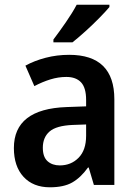

<svg xmlns="http://www.w3.org/2000/svg" viewBox="-20 -786 576 816"><path d="M274 -553Q466 -553 466 -364V0H379L357 -74H354Q323 -31 287 -10.5Q251 10 192 10Q121 10 80 -34.5Q39 -79 39 -157Q39 -323 263 -331L346 -334V-361Q346 -413 324.5 -436Q303 -459 262 -459Q228 -459 194 -448.5Q160 -438 126 -420L88 -507Q126 -528 174 -540.5Q222 -553 274 -553ZM289 -255Q219 -252 190.5 -227Q162 -202 162 -158Q162 -119 182 -101Q202 -83 234 -83Q282 -83 314 -115.5Q346 -148 346 -209V-257ZM445 -756Q429 -737 401.5 -709Q374 -681 343 -653Q312 -625 288 -606H207V-618Q232 -651 260 -691.5Q288 -732 306 -766H445Z"/></svg>

Font: Noto Sans SemiCondensed SemiBold
Style: Regular
Weight: 600
Width: 4
Designer: Monotype Design Team
Foundry: Monotype Imaging Inc.
Version: Version 2.013; ttfautohint (v1.8.4.7-5d5b)